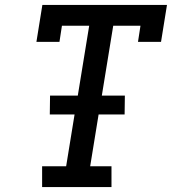

<svg xmlns="http://www.w3.org/2000/svg" viewBox="-20 -755 715 775"><path d="M150 0V-84H247L281 -293H181L182 -369H294L340 -651H230L220 -586H127L151 -735H654L630 -586H537L547 -651H437L391 -369H484L483 -293H378L344 -84H430V0Z"/></svg>

Font: Iosevka Etoile Medium
Style: Italic
Weight: 500
Italic angle: -9°
Designer: Belleve Invis
Foundry: Belleve Invis
Version: Version 22.1.2; ttfautohint (v1.8.4)